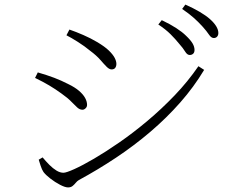

<svg xmlns="http://www.w3.org/2000/svg" viewBox="-20 -813 1040 838"><path d="M808 -573Q797 -573 788 -588Q779 -603 762 -622Q746 -642 724.5 -663.5Q703 -685 671 -706L686 -725Q722 -708 749 -690.5Q776 -673 792 -657Q812 -638 820.5 -623.5Q829 -609 829 -595Q829 -584 823 -578.5Q817 -573 808 -573ZM277 5Q264 5 242 -6.5Q220 -18 200 -33.5Q180 -49 170 -62Q163 -72 157 -90.5Q151 -109 149 -116L166 -126Q181 -108 196 -93Q211 -78 226.5 -68.5Q242 -59 257 -59Q269 -59 304.5 -75Q340 -91 390.5 -120.5Q441 -150 501 -191.5Q561 -233 623 -285Q685 -337 742.5 -397Q800 -457 846 -524L871 -508Q826 -433 766.5 -365.5Q707 -298 636 -237.5Q565 -177 486 -124.5Q407 -72 324 -27Q317 -23 310.5 -15Q304 -7 296.5 -1Q289 5 277 5ZM340 -334Q328 -334 317 -344Q306 -354 290.5 -370Q275 -386 248 -405Q222 -424 195 -440Q168 -456 133 -473L145 -497Q186 -485 216.5 -473.5Q247 -462 278 -446Q307 -432 325 -416.5Q343 -401 351.5 -385.5Q360 -370 360 -355Q360 -349 357 -344.5Q354 -340 349.5 -337Q345 -334 340 -334ZM467 -510Q457 -510 445.5 -521.5Q434 -533 417.5 -552Q401 -571 374 -591Q350 -611 320 -630Q290 -649 270 -659L283 -684Q312 -674 344 -660Q376 -646 403 -630Q437 -610 455 -592.5Q473 -575 480.5 -560.5Q488 -546 488 -534Q488 -524 483 -517Q478 -510 467 -510ZM913 -647Q902 -647 892 -662Q882 -677 865 -696Q847 -716 827 -734Q807 -752 775 -774L789 -793Q825 -777 852 -761Q879 -745 896 -730Q933 -697 933 -669Q933 -659 927.5 -653Q922 -647 913 -647Z"/></svg>

Font: Noto Serif HK ExtraLight
Style: Regular
Weight: 200
Designer: Ryoko NISHIZUKA 西塚涼子 (kana & ideographs); Frank Grießhammer (Latin, Greek & Cyrillic); Wenlong ZHANG 张文龙 (bopomofo); San
Foundry: Adobe
Version: Version 2.002-H1;hotconv 1.1.0;makeotfexe 2.6.0